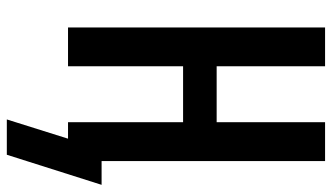

<svg xmlns="http://www.w3.org/2000/svg" viewBox="-220 -554 950 549"><g transform="rotate(90 254.5 -280.0)"><path d="M423 175H322L377 0H330V-329H170V0H59V-735H170V-425H330V-735H441V-96H509Z"/></g></svg>

Font: Iosevka Curly
Style: Bold
Weight: 700
Monospace: yes
Designer: Belleve Invis
Foundry: Belleve Invis
Version: Version 22.1.2; ttfautohint (v1.8.4)